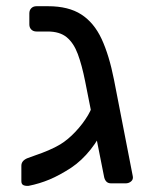

<svg xmlns="http://www.w3.org/2000/svg" viewBox="-20 -593 486 621"><path d="M339.2 0Q329 0 323.4 -6.4Q317.9 -12.7 316.3 -22.9L255.4 -329.9Q244.8 -383.1 231.5 -418.6Q218.2 -454.1 195.7 -472.6Q173.1 -491.1 134.3 -491.1H97.9Q87.7 -491.1 81.3 -497.4Q74.9 -503.8 74.9 -514V-549.9Q74.9 -560.1 81.3 -566.5Q87.7 -572.9 97.9 -572.9H135.3Q201.6 -572.9 242.8 -546.3Q284 -519.8 308.6 -467.1Q333.1 -414.3 348.7 -335.1L409.5 -22.9Q411.5 -12.7 404.1 -6.4Q396.7 0 386.6 0ZM210.4 -50.6Q172.6 -26 140.3 -12.5Q108.1 1 73.1 8Q63.1 9 56.1 6Q49.1 3 49.1 -7V-56.9Q49.1 -73.9 70.1 -81.9Q77.1 -84.9 95.9 -91.2Q114.8 -97.5 136.7 -106.8Q158.6 -116.2 175.2 -126.2Q200.3 -141.6 224.3 -167.2Q248.3 -192.7 264.8 -220.6Q281.3 -248.4 281.1 -268.6L339.1 -276.4Q337.8 -232.7 319.8 -189.1Q301.9 -145.4 273 -109.3Q244.1 -73.1 210.4 -50.6Z"/></svg>

Font: Rubik Light
Style: Regular
Weight: 300
Designer: Hubert and Fischer
Foundry: Hubert and Fischer
Version: Version 2.300;gftools[0.9.30]